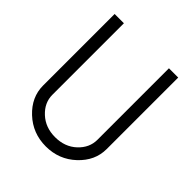

<svg xmlns="http://www.w3.org/2000/svg" viewBox="-208 -883 1025 1025"><g transform="rotate(45 305.0 -370.0)"><path d="M65 -210V-750H135V-210Q135 -150 183.5 -105Q232 -60 305 -60Q379 -60 427 -105Q475 -150 475 -210V-750H545V-210Q545 -122 474.5 -56Q404 10 305 10Q206 10 135.5 -56Q65 -122 65 -210Z"/></g></svg>

Font: HansKendrickRegular
Style: Regular
Weight: 400
Designer: Alfredo Marco Pradil
Foundry: Hanken Studio
Version: Version 1.000;PS 001.001;hotconv 1.0.56